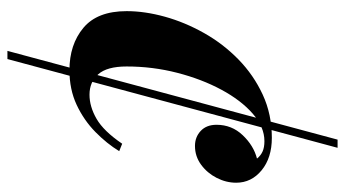

<svg xmlns="http://www.w3.org/2000/svg" viewBox="-226 -522 929 517"><g transform="rotate(90 238.5 -263.5)"><path d="M378 -708 139 181H117L356 -708ZM360 -511Q322 -511 286 -479.5Q250 -448 221.5 -395Q193 -342 176 -276Q159 -210 159 -140Q159 -87 180 -63.5Q201 -40 235 -40Q267 -40 300 -59Q333 -78 367 -128L387 -120Q367 -87 335.5 -56Q304 -25 262.5 -5.5Q221 14 169 14Q100 14 55 -23.5Q10 -61 10 -140Q10 -189 25 -243Q40 -297 69 -348.5Q98 -400 140 -441Q182 -482 235 -506.5Q288 -531 351 -531Q405 -531 438.5 -503.5Q472 -476 472 -435Q472 -408 459 -382.5Q446 -357 423.5 -340.5Q401 -324 373 -324Q349 -324 332.5 -339.5Q316 -355 316 -382Q316 -423 344 -452.5Q372 -482 407 -491Q399 -501 388 -506Q377 -511 360 -511Z"/></g></svg>

Font: Playfair Display
Style: Bold Italic
Weight: 700
Italic angle: -14°
Designer: Claus Eggers Sørensen
Foundry: Claus Eggers Sørensen
Version: Version 1.203